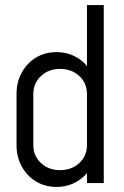

<svg xmlns="http://www.w3.org/2000/svg" viewBox="-20 -720 488 755"><path d="M388 -499H322V-700H388ZM322 0V-500H388V0ZM45 -150V-350H111V-150ZM111 -350H45Q45 -397 65.5 -434.5Q86 -472 121.5 -493.5Q157 -515 202 -515L216 -449Q171 -449 141 -421Q111 -393 111 -350ZM360 -350H322Q322 -393 292 -421Q262 -449 216 -449L202 -515Q247 -515 283 -493.5Q319 -472 339.5 -434.5Q360 -397 360 -350ZM111 -150Q111 -107 141 -79Q171 -51 216 -51L202 15Q157 15 121.5 -6.5Q86 -28 65.5 -65.5Q45 -103 45 -150ZM360 -150Q360 -103 339.5 -65.5Q319 -28 283 -6.5Q247 15 202 15L216 -51Q262 -51 292 -79Q322 -107 322 -150Z"/></svg>

Font: Akshar Light
Style: Regular
Weight: 300
Designer: Tall Chai
Foundry: Tall Chai
Version: Version 1.100